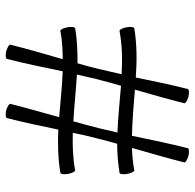

<svg xmlns="http://www.w3.org/2000/svg" viewBox="-25 -625 659 649"><g transform="rotate(90 304.5 -300.5)"><path d="M84 -175C116 -181 148 -183 180 -183C163 -124 146 -66 131 -6C130 -2 140 4 153 8C166 11 178 10 179 6C195 -56 208 -120 221 -183C273 -181 325 -175 376 -171C361 -116 345 -61 331 -6C330 -2 340 4 353 8C366 11 378 10 379 6C394 -52 406 -110 418 -168C467 -166 516 -167 564 -175C569 -176 570 -188 568 -201C565 -215 560 -225 556 -225C514 -217 471 -216 429 -217C434 -243 440 -270 447 -296C453 -320 459 -344 466 -367C499 -367 532 -370 564 -375C569 -376 570 -388 568 -401C565 -415 560 -425 556 -425C531 -420 505 -418 480 -417C497 -476 514 -535 529 -594C530 -598 520 -604 507 -608C494 -611 482 -610 481 -606C465 -543 452 -480 439 -417C387 -418 335 -423 283 -427C299 -483 315 -538 329 -594C330 -598 320 -604 307 -608C294 -611 282 -610 281 -606C266 -548 254 -489 242 -430C186 -434 131 -434 76 -425C71 -424 70 -412 72 -399C75 -385 80 -375 84 -375C133 -384 182 -385 231 -382C225 -356 219 -330 213 -304C207 -280 201 -256 194 -233C154 -233 115 -232 76 -225C71 -224 70 -212 72 -199C75 -185 80 -175 84 -175ZM247 -296C254 -324 262 -352 270 -380C322 -376 375 -370 428 -368C423 -347 418 -325 413 -304C406 -276 398 -247 390 -219C337 -222 284 -228 232 -231C237 -253 242 -274 247 -296Z"/></g></svg>

Font: Nupuram Thin
Style: Regular
Weight: 100
Designer: Santhosh Thottingal (santhosh.thottingal@gmail.com)
Foundry: SMC
Version: Version 1.000